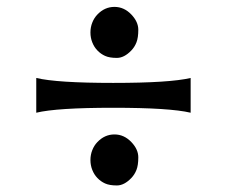

<svg xmlns="http://www.w3.org/2000/svg" viewBox="-20 -596 668 566"><path d="M86.9 -366.2Q147 -351.6 313.7 -351.6Q480.5 -351.6 542 -366.2V-263.7Q480.5 -278.3 313.7 -278.3Q147 -278.3 86.9 -263.7ZM267.1 -177.2Q288.6 -199.7 317.4 -199.7Q345.7 -199.7 367.2 -177.2Q387.7 -155.8 387.7 -132.3Q387.7 -108.9 382.3 -95.2Q377 -81.5 367.2 -71.3Q346.2 -49.3 324.5 -49.3Q302.7 -49.3 289.8 -55.2Q276.9 -61 267.1 -71.3Q257.3 -81.5 252 -95.2Q246.6 -108.9 246.6 -124.3Q246.6 -139.6 252 -153.3Q257.3 -167 267.1 -177.2ZM267.1 -553.2Q288.6 -575.7 317.4 -575.7Q345.7 -575.7 367.2 -553.2Q387.7 -531.7 387.7 -508.3Q387.7 -484.9 382.3 -471.2Q377 -457.5 367.2 -447.3Q346.2 -425.3 324.5 -425.3Q302.7 -425.3 289.8 -431.2Q276.9 -437 267.1 -447.3Q257.3 -457.5 252 -471.2Q246.6 -484.9 246.6 -500.2Q246.6 -515.6 252 -529.3Q257.3 -543 267.1 -553.2Z"/></svg>

Font: Amarante
Style: Regular
Weight: 400
Designer: Karolina Lach
Foundry: Sorkin Type Co.
Version: Version 1.001